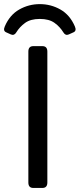

<svg xmlns="http://www.w3.org/2000/svg" viewBox="-57 -928 393 948"><path d="M-33.2 -797.9Q-8.8 -854.5 38.1 -881.1Q85 -907.7 139.6 -907.7Q194.3 -907.7 241.2 -881.1Q288.1 -854.5 312.5 -797.9Q322.3 -775.9 306.2 -768.6L282.2 -757.8Q266.1 -751 255.9 -768.1Q239.3 -795.4 212.4 -814.9Q185.5 -834.5 139.6 -834.5Q93.8 -834.5 66.9 -814.9Q40 -795.4 23.4 -768.1Q13.2 -751 -2.9 -757.8L-26.9 -768.6Q-43 -775.9 -33.2 -797.9ZM107.4 0Q83 0 83 -26.9V-673.3Q83 -700.2 107.4 -700.2H152.3Q176.8 -700.2 176.8 -673.3V-26.9Q176.8 0 152.3 0Z"/></svg>

Font: Istok Web
Style: Regular
Weight: 400
Designer: Andrey V. Panov
Foundry: Andrey V. Panov
Version: Version 1.0.2g